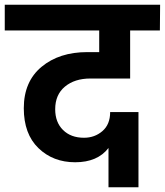

<svg xmlns="http://www.w3.org/2000/svg" viewBox="-41 -760 693 807"><path d="M-21 -632V-740H632L631 -632H506V-430H339Q273 -430 232 -396Q191 -362 191 -301Q191 -246 224 -213.5Q257 -181 312 -181Q357 -181 389.5 -209Q422 -237 422 -289H541V27H415V-138Q369 -78 275 -78Q182 -78 120.5 -137.5Q59 -197 59 -305Q59 -417 133.5 -479Q208 -541 326 -541H376V-632Z"/></svg>

Font: SVN-Poppins SemiBold
Style: Regular
Weight: 600
Designer: Ninad Kale (Devanagari), Jonny Pinhorn (Latin)
Foundry: Indian Type Foundry
Version: Version 3.002 2017